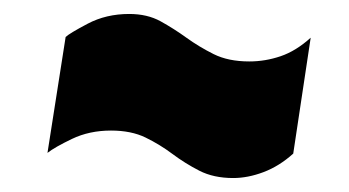

<svg xmlns="http://www.w3.org/2000/svg" viewBox="-20 -453 500 275"><path d="M400 -233Q380 -215 357.5 -206.5Q335 -198 314 -198Q286 -198 265.5 -208.5Q245 -219 227 -232.5Q209 -246 188.5 -256Q168 -266 139 -266Q108 -266 83 -254Q58 -242 48 -234L74 -400Q79 -405 105.5 -419Q132 -433 165 -433Q191 -433 210 -422.5Q229 -412 247 -399Q265 -386 286 -375.5Q307 -365 337 -365Q360 -365 382 -372.5Q404 -380 425 -399Z"/></svg>

Font: Georama SemiCondensed Black
Style: Italic
Weight: 900
Width: 4
Italic angle: -9°
Designer: Jean-Baptiste Levee
Foundry: Production Type
Version: Version 1.000